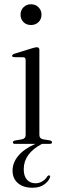

<svg xmlns="http://www.w3.org/2000/svg" viewBox="-20 -676 284 902"><path d="M125.5 -558.5Q104 -558.5 90.2 -572.2Q76.5 -586 76.5 -607Q76.5 -628 90.5 -642Q104.5 -656 125.5 -656Q147 -656 161 -641.8Q175 -627.5 175 -607Q175 -586 161 -572.2Q147 -558.5 125.5 -558.5ZM165 -441.5V-42Q165 -25 182.5 -21.5L213.5 -16.5Q224.5 -14.5 224.5 -7.5Q224.5 0 213 0H177Q91.5 45 91.5 119Q91.5 151 106.5 168Q121.5 185 147 185Q164 185 179 176Q194 167 202 153Q206 147 211 148Q218 149.5 214.5 158Q208.5 176 187.2 191Q166 206 133 206Q89 206 64 184.2Q39 162.5 39 125.5Q39 89 65.2 56.8Q91.5 24.5 145.5 0H51Q40.5 0 40.5 -7.5Q40.5 -13.5 50.5 -16L83 -21.5Q100.5 -25 100.5 -41.5V-394Q100.5 -406.5 89.5 -407L46.5 -407.5Q37 -408 37 -414Q37 -419.5 47.5 -423.5L131.5 -449.5Q146 -454 153 -454Q165 -454 165 -441.5Z"/></svg>

Font: Fraunces 72pt S000 Light
Style: Regular
Weight: 300
Version: Version 1.000; ttfautohint (v1.8.3)